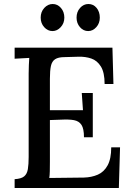

<svg xmlns="http://www.w3.org/2000/svg" viewBox="-20 -938 663 958"><path d="M399 -253Q399 -296 386.5 -315Q374 -334 349 -338.5Q324 -343 287 -341L229 -339V-131Q229 -104 228.5 -83.5Q228 -63 226 -50L398 -52Q437 -53 468 -66.5Q499 -80 517 -113Q535 -146 535 -203H579L573 0H53V-44Q86 -46 100.5 -58Q115 -70 119 -94Q123 -118 123 -155V-571Q123 -593 124 -613.5Q125 -634 126 -649Q109 -648 89 -647Q69 -646 53 -645V-700H541L546 -519H502Q502 -576 483.5 -606Q465 -636 435.5 -646Q406 -656 372 -655L302 -653Q271 -653 255 -642.5Q239 -632 234 -608.5Q229 -585 229 -545V-388H394L388 -474H443V-253ZM242 -783Q218 -783 200.5 -802.5Q183 -822 183 -850Q183 -879 201 -898.5Q219 -918 243 -918Q267 -918 284 -898.5Q301 -879 301 -850Q301 -822 283 -802.5Q265 -783 242 -783ZM420 -783Q396 -783 379 -802.5Q362 -822 362 -850Q362 -879 379.5 -898.5Q397 -918 421 -918Q446 -918 462 -898.5Q478 -879 478 -850Q478 -822 460.5 -802.5Q443 -783 420 -783Z"/></svg>

Font: Lora Medium
Style: Regular
Weight: 500
Designer: Olga Karpushina, Alexei Vanyashin (Cyrillic)
Foundry: Cyreal
Version: Version 3.004